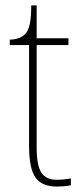

<svg xmlns="http://www.w3.org/2000/svg" viewBox="-20 -677 305 707"><path d="M189 10Q134 10 110.5 -23.5Q87 -57 87 -141V-511H16V-531Q54 -532 73 -552Q84 -563 89.5 -588Q95 -613 95 -657H115V-536H232V-511H115V-135Q115 -67 132.5 -41Q150 -15 188 -15Q214 -15 241 -20V5Q227 8 214 9Q201 10 189 10Z"/></svg>

Font: Noto Serif Bengali SemiCondensed Thin
Style: Regular
Weight: 100
Width: 4
Designer: Juan Bruce, Universal Thirst, Indian Type Foundry and the Monotype Design Team.
Foundry: Monotype Imaging Inc.
Version: Version 2.003; ttfautohint (v1.8.4.7-5d5b)